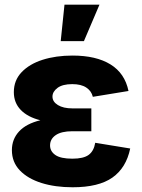

<svg xmlns="http://www.w3.org/2000/svg" viewBox="-20 -790 606 820"><path d="M290 9.8Q215.8 9.8 157.2 -8.5Q98.6 -26.9 64.7 -62.3Q30.8 -97.7 30.8 -148.9Q30.8 -195.3 61.3 -228.5Q91.8 -261.7 152.3 -276.4Q98.1 -290 68.6 -320.6Q39.1 -351.1 39.1 -396.5Q39.1 -446.8 72.3 -481.7Q105.5 -516.6 162.1 -534.7Q218.8 -552.7 289.6 -552.7Q390.6 -552.7 451.9 -514.9Q513.2 -477.1 528.8 -401.4L376.5 -376.5Q370.6 -401.4 348.6 -416Q326.7 -430.7 288.6 -430.7Q247.1 -430.7 225.6 -414.6Q204.1 -398.4 204.1 -377.4Q204.1 -355.5 227.3 -341.3Q250.5 -327.1 289.1 -327.1H370.1V-229.5H289.1Q242.2 -229.5 218 -212.9Q193.8 -196.3 193.8 -168.9Q193.8 -143.6 216.6 -127.9Q239.3 -112.3 289.1 -112.3Q336.9 -112.3 358.9 -128.7Q380.9 -145 386.7 -180.2L536.1 -155.8Q519 -73.2 460.2 -31.7Q401.4 9.8 290 9.8ZM239.3 -614.3 255.4 -770H404.8L338.4 -614.3Z"/></svg>

Font: Inter Extra Bold
Style: Regular
Weight: 800
Designer: Rasmus Andersson
Foundry: rsms
Version: Version 4.000;git-3c8e0fc